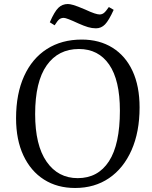

<svg xmlns="http://www.w3.org/2000/svg" viewBox="-20 -922 755 956"><path d="M60 -333Q60 -455 100 -543Q140 -631 213.5 -678Q287 -725 387 -725Q475 -725 540 -684.5Q605 -644 640 -568.5Q675 -493 675 -387Q675 -265 635 -174.5Q595 -84 523 -35Q451 14 354 14Q265 14 199 -28Q133 -70 96.5 -148Q60 -226 60 -333ZM155 -354Q155 -199 212 -117Q269 -35 367 -35Q468 -35 522.5 -119Q577 -203 577 -371Q577 -523 523.5 -600.5Q470 -678 373 -678Q270 -678 212.5 -596.5Q155 -515 155 -354ZM458 -781Q438 -781 418 -787Q398 -793 371 -805Q311 -833 298 -833Q285 -833 276 -826.5Q267 -820 252 -796L228 -811Q251 -864 270.5 -883Q290 -902 318 -902Q328 -902 345.5 -897Q363 -892 403 -875Q433 -861 450 -855.5Q467 -850 476 -850Q488 -850 497.5 -857.5Q507 -865 522 -887L546 -873Q522 -820 503 -800.5Q484 -781 458 -781Z"/></svg>

Font: Literata 36pt
Style: Italic
Weight: 400
Italic angle: -2°
Designer: Latin by Veronika Burian and Jose Scaglione. Greek by Irene Vlachou. Cyrillic by Vera Evstafieva
Foundry: TypeTogether
Version: Version 3.002